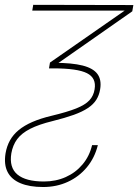

<svg xmlns="http://www.w3.org/2000/svg" viewBox="-65 -543 561 779"><path d="M69.8 -523.4 476.1 -522.5 471.7 -497.1 140.6 -265.6H133.8L137.7 -289.1L440.9 -500H65.9ZM-19 79.1Q-28.3 136.7 5.6 165Q39.6 193.4 113.3 193.4Q161.6 193.4 201.9 175.3Q242.2 157.2 270 124Q297.9 90.8 308.6 45.9H332Q319.3 97.2 287.6 135.5Q255.9 173.8 210.2 194.8Q164.6 215.8 109.9 215.8Q54.7 215.8 18.1 200.4Q-18.6 185.1 -34.2 154.8Q-49.8 124.5 -42.5 79.1Q-37.6 50.3 -24.7 26.9Q-11.7 3.4 10.7 -15.1Q33.2 -33.7 66.2 -48.1Q99.1 -62.5 144 -73.2Q207.5 -88.4 244.1 -103Q280.8 -117.7 297.9 -136.2Q314.9 -154.8 318.8 -180.7Q326.7 -226.6 287.8 -246.1Q249 -265.6 151.4 -265.6H137.7L143.6 -288.1H155.3Q227.1 -288.1 270.3 -277.1Q313.5 -266.1 330.6 -242.4Q347.7 -218.8 341.3 -180.7Q337.4 -156.7 325.7 -138.2Q314 -119.6 291.7 -104.7Q269.5 -89.8 234.4 -77.1Q199.2 -64.5 148.4 -51.8Q92.3 -38.1 57.4 -20.3Q22.5 -2.4 4.6 21.7Q-13.2 45.9 -19 79.1Z"/></svg>

Font: Inter 28pt Thin
Style: Italic
Weight: 250
Italic angle: -9.3988°
Designer: Rasmus Andersson
Foundry: rsms
Version: Version 4.001;git-66647c0bb